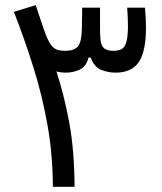

<svg xmlns="http://www.w3.org/2000/svg" viewBox="-20 -723 626 743"><path d="M184.6 0Q184.1 -125 163.8 -239Q143.6 -353 109.6 -461.4Q75.7 -569.8 33.7 -677.2L118.2 -703.1Q136.7 -647 146.5 -618.2Q156.2 -589.4 165.5 -569.8Q176.3 -546.4 189.9 -536.4Q203.6 -526.4 231 -526.4Q260.3 -526.4 274.4 -536.6Q288.6 -546.9 292.5 -569.8Q295.9 -584.5 296.6 -605Q297.4 -625.5 297.4 -654.3Q297.4 -663.1 297.9 -672.9Q297.9 -682.6 297.9 -693.4H367.2Q367.2 -682.1 367.2 -672.4Q367.2 -662.6 367.2 -653.3Q367.2 -626 367.2 -606.9Q367.2 -587.4 368.7 -572.8Q370.6 -546.9 382.1 -536.6Q393.6 -526.4 418.9 -526.4Q438 -526.4 450.4 -533Q462.9 -539.6 469 -560.3Q475.1 -581.1 475.1 -623Q475.1 -650.4 472.2 -693.4H541Q543 -672.9 543.9 -653.8Q544.9 -634.8 544.9 -616.2Q544.9 -523.9 517.1 -482.9Q489.3 -441.9 427.7 -441.9Q399.4 -441.9 372.1 -452.4Q344.7 -462.9 331.1 -500H322.3Q314.5 -466.3 289.3 -454.1Q264.2 -441.9 234.9 -441.9Q213.9 -441.9 198.2 -446.8Q228 -356 247.8 -249.8Q267.6 -143.6 268.6 0Z"/></svg>

Font: CaskaydiaMono NF SemiLight
Style: Regular
Weight: 350
Designer: Aaron Bell
Foundry: Saja Typeworks
Version: Version 2111.001; ttfautohint (v1.8.4);Nerd Fonts 3.1.1